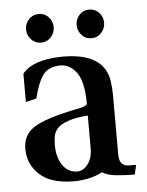

<svg xmlns="http://www.w3.org/2000/svg" viewBox="-46 -621 510 665"><g transform="rotate(-5 208.5 -288.0)"><path d="M192.4 5.9H184.6Q138.7 5.9 106.4 -6.3Q70.8 -19.5 48.6 -49.8Q26.4 -80.1 26.4 -120.6Q26.4 -152.3 43.5 -174.6Q60.5 -196.8 105.2 -213.4Q149.9 -230 230 -245.6Q233.9 -246.1 239.3 -248Q251.5 -253.4 252.4 -257.3Q252.4 -332.5 229.5 -365.2Q206.5 -397.9 172.4 -397.9Q131.3 -397.5 112.3 -372.1Q93.3 -346.7 79.6 -291L42.5 -282.2V-380.4Q78.1 -425.8 179.7 -427.7V-427.2L182.6 -427.7Q325.2 -427.7 341.3 -330.6Q345.2 -304.2 345.2 -278.3V-77.1Q345.2 -55.7 350.6 -46.9Q359.4 -32.2 378.9 -32.2H403.8L396.5 1Q365.2 1 333.7 -2Q302.2 -4.9 283.7 -16.6Q244.1 3.9 192.4 5.9ZM199.2 -26.9Q220.2 -26.9 236.1 -47.9Q252 -68.8 252 -102.1V-216.8Q210 -213.9 183.1 -204.3Q156.2 -194.8 145 -181.9Q133.8 -168.9 131.6 -153.8Q129.4 -138.7 129.4 -124.5Q129.4 -81.5 148.4 -54.2Q167.5 -26.9 199.2 -26.9ZM113.3 -482.4Q92.3 -482.4 78.6 -497.6Q64.9 -512.7 64.9 -532.2Q64.9 -552.2 78.6 -567.1Q92.3 -582 113.3 -582Q133.8 -582 147.5 -567.1Q161.1 -552.2 161.1 -532.2Q161.1 -512.7 147.5 -497.6Q133.8 -482.4 113.3 -482.4ZM288.6 -482.4Q267.6 -482.4 254.2 -497.6Q240.7 -512.7 240.7 -532.2Q240.7 -552.2 254.2 -567.1Q267.6 -582 288.6 -582Q309.1 -582 322.8 -567.1Q336.4 -552.2 336.4 -532.2Q336.4 -512.7 322.8 -497.6Q309.1 -482.4 288.6 -482.4Z"/></g></svg>

Font: Quaaykop
Style: Medium
Weight: 500
Designer: Tup Wanders
Foundry: Free font, DO NOT SELL
Version: Version 1.00;July 31, 2023;FontCreator 11.5.0.2430 64-bit